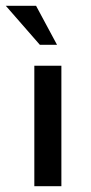

<svg xmlns="http://www.w3.org/2000/svg" viewBox="-37 -640 312 660"><path d="M174 -414V0H81V-414ZM87 -620 159 -486H100L-17 -620Z"/></svg>

Font: Josefin Sans
Style: Regular
Weight: 400
Designer: Santiago Orozco
Foundry: Typemade
Version: Version 2.000